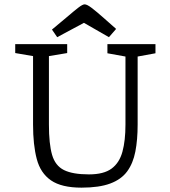

<svg xmlns="http://www.w3.org/2000/svg" viewBox="-20 -851 784 883"><path d="M355 12Q263 12 214.5 -21.5Q166 -55 149 -120Q132 -185 132 -278V-593L50 -607V-648H289V-607L205 -593V-278Q205 -189 219.5 -139Q234 -89 274 -69Q314 -49 389 -49Q457 -49 493 -75.5Q529 -102 543 -153Q557 -204 557 -278V-591L474 -606V-648H695V-606L613 -591V-278Q613 -208 602.5 -154Q592 -100 565 -63Q538 -26 487 -7Q436 12 355 12ZM243 -680 219 -715 286 -771Q321 -801 340.5 -816Q360 -831 369 -831Q380 -831 400.5 -815.5Q421 -800 454 -771L514 -718L481 -680L366 -746Z"/></svg>

Font: Faustina Light Light
Style: Regular
Weight: 300
Version: Version 1.200